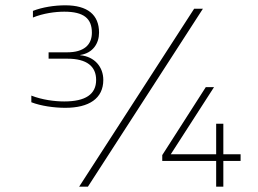

<svg xmlns="http://www.w3.org/2000/svg" viewBox="-20 -703 973 723"><path d="M234 -482C307 -482 342 -453 342 -402C342 -348 302 -321 222 -321C186 -321 139 -327 98 -343V-318C134 -304 184 -297 226 -297C315 -297 369 -332 369 -402C369 -450 337 -490 282 -495V-496C330 -503 353 -540 353 -580C353 -648 309 -683 226 -683C185 -683 140 -676 104 -662V-637C143 -653 188 -659 222 -659C296 -659 326 -633 326 -580C326 -534 296 -506 233 -506H163V-482ZM278 0H311L744 -670H711ZM591 -97H794V0H821V-97H886V-122H821V-237H794V-122H623L786 -375H755L591 -119Z"/></svg>

Font: LT Wave Alt Thin
Style: Regular
Weight: 100
Designer: Daniel Lyons
Version: Version 2.5 (Glyphs App)